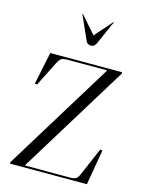

<svg xmlns="http://www.w3.org/2000/svg" viewBox="-139 -1046 865 1130"><g transform="rotate(15 293.5 -481.0)"><path d="M444 -678H203Q179 -678 167.5 -671Q156 -664 145 -642L69 -491L55 -493L96 -690H534V-682L125 -16V-12H399Q423 -12 434 -19Q445 -26 455 -49L527 -217L541 -215L504 0H35V-8L444 -674ZM346 -815Q341 -806 334.5 -800Q328 -794 315 -794Q293 -794 284 -815L219 -961L222 -962L315 -856L408 -962L411 -961Z"/></g></svg>

Font: Libre Caslon Display
Style: Regular
Weight: 400
Designer: Pablo Impallari, Rodrigo Fuenzalida
Foundry: Pablo Impallari, Rodrigo Fuenzalida
Version: Version 1.002; ttfautohint (v1.5)